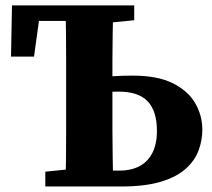

<svg xmlns="http://www.w3.org/2000/svg" viewBox="-20 -677 770 697"><path d="M305.4 0V-57.6H413.9Q455.1 -57.6 485.5 -73.3Q515.9 -89 532.8 -121.3Q549.7 -153.6 549.7 -202.1Q549.7 -273.5 516.2 -309Q482.8 -344.4 411.1 -344.4Q382.8 -344.4 356.7 -341.9Q330.7 -339.4 305.4 -334.4V-392.5Q346.6 -397.5 384.4 -400Q422.2 -402.5 462.2 -402.5Q551.1 -402.5 606.6 -375.2Q662 -347.8 688.3 -303Q714.5 -258.1 714.5 -205.9Q714.5 -168 701.1 -131.5Q687.8 -94.9 655.1 -65.1Q622.5 -35.2 565 -17.6Q507.4 0 419.2 0ZM217.1 0Q219.1 -51 219.6 -102Q220.1 -153 220.1 -205.5Q220.1 -258 220.1 -310V-347Q220.1 -399 220.1 -450.6Q220.1 -502.3 219.6 -554.3Q219.1 -606.3 217.1 -657.3H391.1Q390.1 -607.3 389.1 -556.3Q388.1 -505.4 388.1 -458.1Q388.1 -410.9 388.1 -369.5V-310.7Q388.1 -259 388.1 -207Q388.1 -155 389.1 -103.5Q390.1 -52 391.1 0ZM20 -471.5 23.5 -657.3H303.9V-600.9H57L129.2 -657.3L103.5 -471.5ZM144.5 0V-53.7L289.7 -68.7H305.4V0ZM303.9 -587.8V-657.3H467.2V-603.5L313.9 -588.5Z"/></svg>

Font: Source Serif 4 Variable
Style: Regular
Weight: 400
Designer: Frank Grießhammer
Foundry: Adobe
Version: Version 4.005;hotconv 1.1.0;makeotfexe 2.6.0